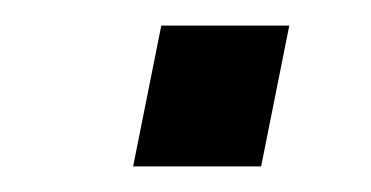

<svg xmlns="http://www.w3.org/2000/svg" viewBox="-20 -425 290 150"><path d="M84 -295H184L206 -405H106Z"/></svg>

Font: Uncut Sans Medium Italic
Style: Regular
Weight: 500
Italic angle: -11°
Designer: Kasper Nordkvist
Foundry: UNCUT.wtf
Version: Version 1.304;Glyphs 3.2 (3246)